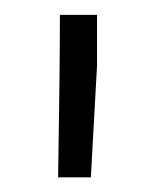

<svg xmlns="http://www.w3.org/2000/svg" viewBox="-20 -770 210 258"><path d="M110.4 -682.1 102.1 -531.7H58.1Q60.5 -677.2 60.5 -750H110.4Z"/></svg>

Font: Roboto Condensed Light
Style: Regular
Weight: 300
Designer: Google
Version: Version 2.134; 2016